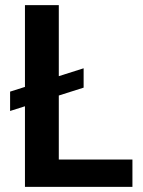

<svg xmlns="http://www.w3.org/2000/svg" viewBox="-20 -731 561 751"><path d="M307.1 -463.9V-388.2L19.5 -296.9V-372.6ZM498 -106.9V0H171.4V-106.9ZM210 -710.9V0H77.6V-710.9Z"/></svg>

Font: Roboto SemiCondensed SemiBold
Style: Regular
Weight: 600
Width: 4
Designer: Christian Robertson
Foundry: Google
Version: Version 3.009; 2024